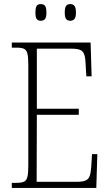

<svg xmlns="http://www.w3.org/2000/svg" viewBox="-20 -923 540 943"><path d="M38 0V-25H61Q85 -25 97.5 -30.5Q110 -36 114.5 -54Q119 -72 119 -108V-605Q119 -642 114.5 -660Q110 -678 97.5 -683.5Q85 -689 61 -689H38V-714H425L430 -548H404L401 -601Q400 -635 394.5 -653Q389 -671 374.5 -677.5Q360 -684 329 -684H161V-389H367V-359H161L160 -30H356Q386 -30 400.5 -36.5Q415 -43 420.5 -58.5Q426 -74 428 -102L432 -166H458L453 0ZM325 -821Q312 -821 305 -829.5Q298 -838 298 -861Q298 -886 305 -894.5Q312 -903 325 -903Q338 -903 345.5 -894.5Q353 -886 353 -861Q353 -838 345.5 -829.5Q338 -821 325 -821ZM180 -821Q167 -821 160.5 -829.5Q154 -838 154 -861Q154 -886 160.5 -894.5Q167 -903 180 -903Q194 -903 201 -894.5Q208 -886 208 -861Q208 -838 201 -829.5Q194 -821 180 -821Z"/></svg>

Font: Noto Serif Ethiopic Condensed ExtraLight
Style: Regular
Weight: 200
Width: 3
Designer: Monotype Design Team
Foundry: Monotype Imaging Inc.
Version: Version 2.102; ttfautohint (v1.8.4.7-5d5b)